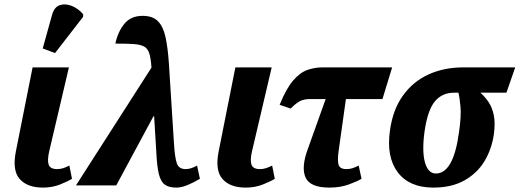

<svg xmlns="http://www.w3.org/2000/svg" viewBox="-20 -842 2360 872"><path d="M175 10Q104 10 69.5 -29Q35 -68 52 -154L128 -536H293L204 -157Q194 -115 201 -94.5Q208 -74 239 -74Q254 -74 266.5 -78Q279 -82 295 -90L307 -30Q288 -18 252.5 -4Q217 10 175 10ZM230 -601 174 -622 216 -773Q226 -810 251.5 -818.5Q277 -827 306.5 -815Q336 -803 358 -777L357 -765Z M325 0 668 -535Q665 -577 658 -599.5Q651 -622 634 -631Q617 -640 586 -642Q555 -644 504 -644Q515 -697 544.5 -733.5Q574 -770 628 -770Q673 -770 697 -746Q721 -722 731.5 -674.5Q742 -627 747 -555L770 -192Q774 -127 783 -100.5Q792 -74 823 -74Q847 -74 875 -90L888 -30Q858 -12 830.5 -1Q803 10 781 10Q747 10 728.5 -3.5Q710 -17 701.5 -51.5Q693 -86 690 -149L680 -314H677L508 0Z M1096 10Q1025 10 990.5 -29Q956 -68 973 -154L1049 -536H1214L1125 -157Q1115 -115 1122 -94.5Q1129 -74 1160 -74Q1175 -74 1187.5 -78Q1200 -82 1216 -90L1228 -30Q1209 -18 1173.5 -4Q1138 10 1096 10Z M1476 10Q1388 10 1367.5 -36.5Q1347 -83 1379 -168L1459 -392H1386Q1363 -392 1345 -384Q1327 -376 1300 -349L1250 -366Q1280 -440 1311.5 -476.5Q1343 -513 1376.5 -524.5Q1410 -536 1444 -536H1761L1717 -392H1551L1518 -157Q1512 -115 1517.5 -94.5Q1523 -74 1553 -74Q1568 -74 1580.5 -78Q1593 -82 1609 -90L1622 -30Q1602 -18 1563.5 -4Q1525 10 1476 10Z M1948 10Q1839 10 1786.5 -59.5Q1734 -129 1751 -249Q1764 -344 1810 -408Q1856 -472 1926.5 -504Q1997 -536 2084 -536H2320L2280 -421H2162Q2182 -403 2198.5 -379Q2215 -355 2222.5 -319.5Q2230 -284 2223 -232Q2213 -164 2180 -109.5Q2147 -55 2089 -22.5Q2031 10 1948 10ZM1960 -54Q1999 -54 2025.5 -100.5Q2052 -147 2065 -244Q2075 -314 2071.5 -355.5Q2068 -397 2062 -421H2042Q1988 -421 1955 -381.5Q1922 -342 1908 -244Q1896 -155 1910 -104.5Q1924 -54 1960 -54Z"/></svg>

Font: Noto Serif Condensed ExtraBold
Style: Italic
Weight: 800
Width: 3
Italic angle: -12°
Designer: Monotype Design Team
Foundry: Monotype Imaging Inc.
Version: Version 2.014; ttfautohint (v1.8.4.7-5d5b)